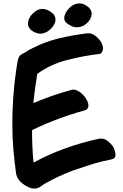

<svg xmlns="http://www.w3.org/2000/svg" viewBox="-20 -1008 704 1103"><path d="M506.8 -932.6Q504.9 -951.2 489.3 -965.8Q473.6 -979.5 457 -985.4Q447.3 -988.3 436.5 -988.3Q429.7 -988.3 422.9 -987.3Q404.3 -983.4 390.6 -972.7Q377 -962.9 366.2 -948.2Q355.5 -933.6 350.6 -917Q345.7 -895.5 356.4 -881.8Q368.2 -869.1 386.7 -860.4Q403.3 -850.6 421.9 -851.6Q441.4 -851.6 459 -860.4Q476.6 -869.1 492.2 -889.6Q507.8 -911.1 506.8 -932.6ZM298.8 -899.4Q296.9 -918 283.2 -930.7Q268.6 -943.4 252.9 -950.2Q212.9 -967.8 177.7 -938.5Q141.6 -910.2 140.6 -870.1Q140.6 -866.2 141.6 -863.3Q141.6 -860.4 143.6 -857.4Q148.4 -842.8 163.1 -832Q177.7 -821.3 190.4 -818.4Q205.1 -813.5 217.8 -814.5Q231.4 -816.4 244.1 -822.3Q263.7 -831.1 282.2 -853.5Q299.8 -876 298.8 -899.4ZM629.9 -165Q617.2 -183.6 595.7 -200.2Q574.2 -215.8 548.8 -210.9Q451.2 -190.4 356.4 -156.2Q260.7 -122.1 172.9 -74.2Q168 -121.1 166 -168Q164.1 -214.8 164.1 -260.7Q237.3 -295.9 312.5 -324.2Q388.7 -352.5 466.8 -374Q475.6 -376 480.5 -381.8Q485.4 -386.7 487.3 -393.6Q491.2 -410.2 478.5 -433.6Q466.8 -456.1 447.3 -472.7Q434.6 -483.4 419.9 -489.3Q405.3 -495.1 392.6 -492.2Q335.9 -476.6 281.2 -458Q225.6 -438.5 171.9 -416Q175.8 -458 181.6 -500Q187.5 -542 194.3 -584Q272.5 -639.6 365.2 -663.1Q459 -687.5 551.8 -698.2Q560.5 -699.2 565.4 -708Q570.3 -717.8 571.3 -724.6Q573.2 -736.3 568.4 -749Q564.5 -760.7 558.6 -769.5Q543.9 -791 524.4 -804.7Q503.9 -819.3 478.5 -816.4Q399.4 -806.6 320.3 -788.1Q242.2 -769.5 170.9 -733.4Q158.2 -727.5 147.5 -721.7Q135.7 -714.8 126 -708Q116.2 -703.1 104.5 -696.3Q92.8 -689.5 88.9 -679.7Q85.9 -675.8 85 -670.9Q84 -665 82 -661.1Q66.4 -571.3 58.6 -479.5Q50.8 -388.7 50.8 -296.9Q50.8 -224.6 56.6 -153.3Q62.5 -82 72.3 -11.7Q75.2 5.9 85 20.5Q94.7 35.2 108.4 45.9Q123 57.6 143.6 67.4Q160.2 75.2 176.8 75.2Q180.7 75.2 184.6 75.2Q202.1 72.3 216.8 61.5Q231.4 49.8 247.1 42Q265.6 32.2 283.2 22.5Q301.8 13.7 319.3 4.9Q358.4 -12.7 399.4 -28.3Q440.4 -43 480.5 -55.7Q492.2 -58.6 502.9 -62.5Q513.7 -65.4 524.4 -69.3Q548.8 -76.2 573.2 -82Q597.7 -87.9 622.1 -92.8Q643.6 -97.7 643.6 -118.2Q643.6 -121.1 642.6 -125Q638.7 -151.4 629.9 -165Z"/></svg>

Font: TroubleSide
Style: Comic
Weight: 400
Designer: Koroletov
Version: 1_5